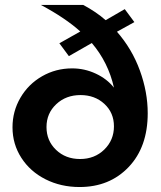

<svg xmlns="http://www.w3.org/2000/svg" viewBox="-20 -750 653 780"><path d="M455.1 -621.1Q516.6 -550.8 548.3 -463.4Q580.1 -376 580.1 -290Q580.1 -152.8 502.7 -71.5Q425.3 9.8 303.2 9.8Q227.1 9.8 164.8 -21.7Q102.5 -53.2 66.7 -108.9Q30.8 -164.6 30.8 -232.9Q30.8 -297.9 63 -353Q95.2 -408.2 150.9 -440.2Q206.5 -472.2 272.9 -472.2Q323.7 -472.2 369.1 -450.9Q414.6 -429.7 442.9 -394Q419.9 -496.6 353 -575.2L259.8 -522L221.2 -574.2L306.2 -622.1Q245.6 -676.8 146 -730H317.9Q371.1 -701.7 409.2 -668L486.8 -712.9L525.9 -660.2ZM305.2 -104Q364.3 -104 403.6 -142.3Q442.9 -180.7 442.9 -236.8Q442.9 -292 404.1 -327.9Q365.2 -363.8 307.1 -363.8Q248 -363.8 208.5 -326.7Q168.9 -289.6 168.9 -233.9Q168.9 -178.2 207.8 -141.1Q246.6 -104 305.2 -104Z"/></svg>

Font: Rawline
Style: Bold
Weight: 700
Designer: Matt McInerney, Pablo Impallari, Rodrigo Fuenzalida
Foundry: Matt McInerney, Pablo Impallari, Rodrigo Fuenzalida
Version: Version 4.020;PS 004.020;hotconv 1.0.88;makeotf.lib2.5.64775